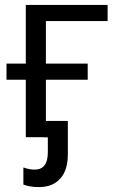

<svg xmlns="http://www.w3.org/2000/svg" viewBox="-20 -556 484 778"><path d="M84.5 -232.9H6.3V-298.3H84.5V-536.1H416V-470.7H166V-298.3H335.4V-232.9H166V-65.9H254.9V70.3Q254.9 132.8 224.4 167.5Q193.8 202.1 137.2 202.1Q100.6 202.1 74.7 191.9V122.6Q99.1 131.3 120.6 131.3Q173.8 131.3 173.8 61V0.5H155.8V0H84.5Z"/></svg>

Font: Viking Open Sans
Style: Regular
Weight: 400
Foundry: Ascender Corporation
Version: Version 2.001